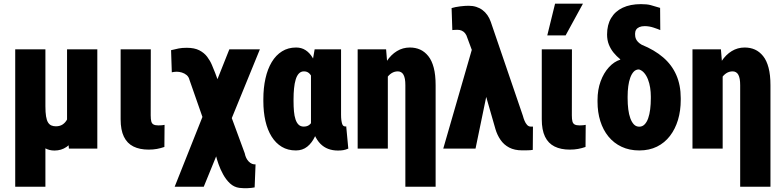

<svg xmlns="http://www.w3.org/2000/svg" viewBox="-20 -791 4160 1022"><path d="M336.9 -528.3H498V0H346.7L336.9 -122.1ZM355 -245.6 419.4 -246.6Q419.4 -190.9 409.7 -144Q399.9 -97.2 380.9 -62.5Q361.8 -27.8 334 -8.8Q306.2 10.3 270 10.3Q242.2 10.3 220.2 -2Q198.2 -14.2 180.9 -39.8Q163.6 -65.4 151.9 -105.5L140.1 -225.6H221.7Q221.7 -192.9 225.1 -171.9Q228.5 -150.9 235.6 -139.4Q242.7 -127.9 253.2 -123.3Q263.7 -118.7 277.8 -118.7Q298.3 -118.7 313 -128.2Q327.6 -137.7 336.9 -154.8Q346.2 -171.9 350.6 -195.1Q355 -218.3 355 -245.6ZM61 -528.3H221.7V203.1H61Z M622.1 -528.3H782.7L782.2 -176.8Q782.2 -155.8 785.4 -144.3Q788.6 -132.8 797.6 -128.2Q806.6 -123.5 823.2 -123.5Q835 -123.5 842.3 -124.3Q849.6 -125 856 -126.5L855 -8.8Q835.4 -2 815.4 1.7Q795.4 5.4 771 5.4Q723.6 5.4 690.2 -11.2Q656.7 -27.8 639.4 -63.5Q622.1 -99.1 622.1 -156.2Z M1363.3 -528.3 1064.5 203.1H909.7L1200.7 -528.3ZM974.1 -536.6Q1015.1 -536.6 1041 -523.2Q1066.9 -509.8 1082.8 -488.8Q1098.6 -467.8 1108.2 -444.8Q1117.7 -421.9 1125.5 -402.3L1282.7 24.9Q1285.2 38.1 1290.5 49.3Q1295.9 60.5 1304 68.8Q1312 77.1 1321.8 81.1Q1326.2 83 1330.8 83.5Q1335.4 84 1340.3 84L1335.4 206.5Q1317.9 210 1296.6 210.7Q1275.4 211.4 1253.9 209Q1225.6 205.1 1204.3 185.3Q1183.1 165.5 1168 137.9Q1152.8 110.4 1143.3 83Q1133.8 55.7 1129.4 37.1L988.8 -365.2Q984.9 -381.8 973.4 -391.4Q961.9 -400.9 948 -405Q934.1 -409.2 920.9 -409.2Q916 -409.2 907.7 -408.4Q899.4 -407.7 894.5 -406.2L890.6 -523.9Q914.6 -529.8 931.6 -533.2Q948.7 -536.6 974.1 -536.6Z M1381.8 -252.9V-263.2Q1381.8 -323.2 1393.1 -373.5Q1404.3 -423.8 1426.5 -460.7Q1448.7 -497.6 1481.2 -517.8Q1513.7 -538.1 1556.2 -538.1Q1584.5 -538.1 1606.2 -524.2Q1627.9 -510.3 1643.3 -484.9Q1658.7 -459.5 1669.9 -424.8Q1681.2 -390.1 1688.7 -348.6Q1696.3 -307.1 1701.2 -261.2V-249Q1694.8 -195.3 1684.3 -148.4Q1673.8 -101.6 1657.2 -65.9Q1640.6 -30.3 1615.5 -10.3Q1590.3 9.8 1555.2 9.8Q1512.2 9.8 1480 -9.5Q1447.8 -28.8 1425.8 -64Q1403.8 -99.1 1392.8 -147.2Q1381.8 -195.3 1381.8 -252.9ZM1542.5 -263.2V-252.9Q1542.5 -223.1 1544.7 -198.5Q1546.9 -173.8 1553 -155.5Q1559.1 -137.2 1569.6 -127.2Q1580.1 -117.2 1596.7 -117.2Q1613.8 -117.2 1625 -125.2Q1636.2 -133.3 1643.1 -148.4Q1649.9 -163.6 1653.1 -185.5Q1656.2 -207.5 1656.7 -235.8V-274.4Q1656.2 -306.6 1652.8 -332Q1649.4 -357.4 1642.3 -375Q1635.3 -392.6 1624.5 -401.9Q1613.8 -411.1 1597.7 -411.1Q1582 -411.1 1571 -399.7Q1560.1 -388.2 1554 -367.9Q1547.9 -347.7 1545.2 -320.8Q1542.5 -293.9 1542.5 -263.2ZM1654.8 -528.3H1795.4V-180.7Q1795.4 -163.1 1797.1 -151.1Q1798.8 -139.2 1801.3 -131.6Q1803.7 -124 1808.3 -120.8Q1813 -117.7 1819.8 -117.7Q1821.3 -117.7 1822 -118.2Q1822.8 -118.7 1822.8 -119.1L1834 0Q1819.3 6.3 1806.9 8.3Q1794.4 10.3 1778.8 10.3Q1750.5 10.3 1727.1 1.5Q1703.6 -7.3 1685.5 -25.6Q1667.5 -43.9 1654.8 -71.5Q1642.1 -99.1 1635.3 -136.2V-416Z M2044.4 -415.5V0H1883.8V-528.3H2035.2ZM2014.2 -282.2 1990.2 -281.2Q1990.2 -336.9 2002.9 -383.8Q2015.6 -430.7 2038.6 -465.3Q2061.5 -500 2092.8 -519Q2124 -538.1 2161.6 -538.1Q2191.9 -538.1 2216.3 -527.1Q2240.7 -516.1 2259.8 -492.4Q2278.8 -468.8 2288.8 -430.4Q2298.8 -392.1 2298.8 -337.4V203.1H2137.7V-337.9Q2137.7 -356.4 2135.3 -370.1Q2132.8 -383.8 2127.9 -392.8Q2123 -401.9 2115.2 -406.5Q2107.4 -411.1 2097.7 -411.1Q2079.6 -411.1 2064.2 -401.4Q2048.8 -391.6 2037.8 -374.3Q2026.9 -356.9 2020.5 -333.5Q2014.2 -310.1 2014.2 -282.2Z M2577.6 -321.3 2511.2 0H2339.4L2496.6 -543.9L2604.5 -543.5ZM2474.6 -760.3Q2496.6 -760.3 2515.1 -754.4Q2533.7 -748.5 2548.3 -737.5Q2563 -726.6 2574.2 -710.7Q2585.4 -694.8 2592.3 -674.8L2763.2 -174.8Q2766.6 -161.6 2772 -148.4Q2777.3 -135.3 2785.6 -126.2Q2793.9 -117.2 2804.7 -117.2Q2808.6 -117.2 2810.8 -117.2Q2813 -117.2 2816.9 -117.2L2815.9 6.8Q2803.2 8.8 2790.3 9Q2777.3 9.3 2759.3 9.3Q2718.8 9.3 2690.4 -5.6Q2662.1 -20.5 2644.3 -46.4Q2626.5 -72.3 2617.2 -104L2513.2 -466.3L2467.8 -588.9Q2463.4 -604.5 2455.6 -614Q2447.8 -623.5 2437.7 -627.9Q2427.7 -632.3 2415.5 -632.3Q2408.2 -632.3 2403.1 -632.1Q2397.9 -631.8 2387.7 -630.9L2383.8 -748Q2403.3 -753.9 2429 -757.1Q2454.6 -760.3 2474.6 -760.3Z M2863.8 -528.3H3024.4L3023.9 -176.8Q3023.9 -155.8 3027.1 -144.3Q3030.3 -132.8 3039.3 -128.2Q3048.3 -123.5 3064.9 -123.5Q3076.7 -123.5 3084 -124.3Q3091.3 -125 3097.7 -126.5L3096.7 -8.8Q3077.1 -2 3057.1 1.7Q3037.1 5.4 3012.7 5.4Q2965.3 5.4 2931.9 -11.2Q2898.4 -27.8 2881.1 -63.5Q2863.8 -99.1 2863.8 -156.2ZM2893.1 -602.5 2934.6 -771.5H3083L2990.7 -602.5Z M3211.4 -607.4Q3211.4 -658.7 3232.9 -694.8Q3254.4 -731 3294.7 -750Q3335 -769 3391.6 -769Q3423.8 -769 3442.9 -763.9Q3461.9 -758.8 3493.7 -749L3494.6 -630.9Q3482.9 -636.2 3459.2 -644Q3435.5 -651.9 3411.6 -651.9Q3395 -651.9 3383.5 -647Q3372.1 -642.1 3366.2 -633.1Q3360.4 -624 3360.4 -610.8Q3360.4 -604.5 3361.3 -597.4Q3362.3 -590.3 3365.5 -583Q3368.7 -575.7 3376 -567.9Q3383.3 -560.1 3396 -552.7Q3463.4 -525.4 3509.8 -485.6Q3556.2 -445.8 3579.8 -391.8Q3603.5 -337.9 3603.5 -268.6V-258.8Q3603.5 -201.7 3588.9 -152.8Q3574.2 -104 3546.1 -67.4Q3518.1 -30.8 3477.1 -10.5Q3436 9.8 3382.8 9.8Q3330.1 9.8 3288.6 -9.8Q3247.1 -29.3 3218.5 -64.5Q3189.9 -99.6 3175.3 -146.7Q3160.6 -193.8 3160.6 -249V-258.8Q3160.6 -313 3177 -357.9Q3193.4 -402.8 3221.2 -433.1Q3249 -463.4 3282.2 -473.6L3280.3 -476.6Q3261.7 -491.7 3246.1 -510.7Q3230.5 -529.8 3220.9 -553.7Q3211.4 -577.6 3211.4 -607.4ZM3320.8 -277.3V-267.6Q3320.8 -236.8 3324.2 -209.5Q3327.6 -182.1 3335.2 -161.4Q3342.8 -140.6 3354.2 -128.7Q3365.7 -116.7 3382.8 -116.7Q3399.4 -116.7 3411.1 -128.7Q3422.9 -140.6 3430.2 -161.4Q3437.5 -182.1 3440.9 -209.5Q3444.3 -236.8 3444.3 -267.6V-277.3Q3444.3 -300.8 3440.7 -324.2Q3437 -347.7 3429.2 -367.9Q3421.4 -388.2 3409.4 -402.3Q3397.5 -416.5 3381.3 -421.4Q3364.7 -421.4 3353.5 -409.7Q3342.3 -397.9 3335 -377.9Q3327.6 -357.9 3324.2 -332Q3320.8 -306.2 3320.8 -277.3Z M3826.7 -415.5V0H3666V-528.3H3817.4ZM3796.4 -282.2 3772.5 -281.2Q3772.5 -336.9 3785.2 -383.8Q3797.9 -430.7 3820.8 -465.3Q3843.8 -500 3875 -519Q3906.2 -538.1 3943.8 -538.1Q3974.1 -538.1 3998.5 -527.1Q4022.9 -516.1 4042 -492.4Q4061 -468.8 4071 -430.4Q4081.1 -392.1 4081.1 -337.4V203.1H3919.9V-337.9Q3919.9 -356.4 3917.5 -370.1Q3915 -383.8 3910.2 -392.8Q3905.3 -401.9 3897.5 -406.5Q3889.6 -411.1 3879.9 -411.1Q3861.8 -411.1 3846.4 -401.4Q3831.1 -391.6 3820.1 -374.3Q3809.1 -356.9 3802.7 -333.5Q3796.4 -310.1 3796.4 -282.2Z"/></svg>

Font: Roboto Condensed Black
Style: Regular
Weight: 900
Designer: Christian Robertson
Foundry: Google
Version: Version 3.008; 2023